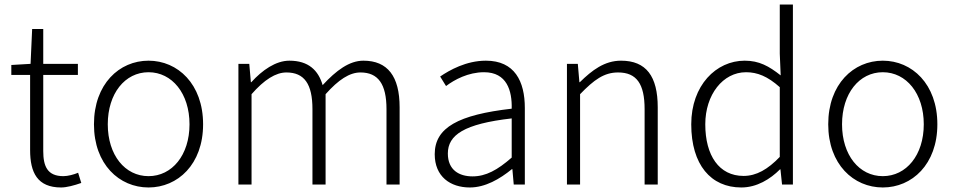

<svg xmlns="http://www.w3.org/2000/svg" viewBox="-20 -815 4216 848"><path d="M250 13C274 13 308 4 339 -7L325 -52C306 -44 280 -37 260 -37C189 -37 171 -81 171 -148V-484H324V-533H171V-687H122L115 -533L30 -528V-484H113V-152C113 -53 145 13 250 13Z M636 13C765 13 877 -89 877 -266C877 -444 765 -547 636 -547C507 -547 395 -444 395 -266C395 -89 507 13 636 13ZM636 -37C532 -37 456 -130 456 -266C456 -402 532 -496 636 -496C740 -496 817 -402 817 -266C817 -130 740 -37 636 -37Z M1033 0H1091V-399C1147 -463 1198 -495 1245 -495C1324 -495 1360 -444 1360 -333V0H1418V-399C1475 -463 1524 -495 1572 -495C1650 -495 1687 -444 1687 -333V0H1745V-341C1745 -478 1692 -547 1585 -547C1523 -547 1465 -504 1405 -439C1386 -504 1343 -547 1258 -547C1198 -547 1138 -505 1090 -452H1088L1081 -533H1033Z M2055 13C2123 13 2187 -24 2241 -68H2243L2249 0H2298V-338C2298 -456 2253 -547 2126 -547C2039 -547 1965 -505 1924 -477L1950 -435C1987 -463 2048 -496 2118 -496C2219 -496 2242 -414 2240 -335C2005 -308 1900 -252 1900 -134C1900 -35 1969 13 2055 13ZM2067 -36C2008 -36 1958 -64 1958 -137C1958 -219 2030 -268 2240 -292V-119C2177 -64 2126 -36 2067 -36Z M2484 0H2542V-399C2604 -463 2648 -495 2710 -495C2792 -495 2827 -444 2827 -333V0H2885V-341C2885 -478 2834 -547 2723 -547C2650 -547 2595 -505 2541 -452H2539L2532 -533H2484Z M3254 13C3323 13 3382 -24 3425 -67H3427L3434 0H3482V-795H3424V-578L3428 -482C3376 -523 3333 -547 3269 -547C3143 -547 3033 -438 3033 -266C3033 -87 3120 13 3254 13ZM3264 -38C3156 -38 3095 -128 3095 -266C3095 -397 3173 -496 3275 -496C3325 -496 3370 -478 3424 -430V-122C3371 -67 3321 -38 3264 -38Z M3879 13C4008 13 4120 -89 4120 -266C4120 -444 4008 -547 3879 -547C3750 -547 3638 -444 3638 -266C3638 -89 3750 13 3879 13ZM3879 -37C3775 -37 3699 -130 3699 -266C3699 -402 3775 -496 3879 -496C3983 -496 4060 -402 4060 -266C4060 -130 3983 -37 3879 -37Z"/></svg>

Font: Genne Gothic Light
Style: Regular
Weight: 300
Designer: Ryoko NISHIZUKA (kana & ideographs); Paul D. Hunt (Latin, Greek & Cyrillic); Wenlong ZHANG (bopomofo); Sandoll Communica
Foundry: Adobe Systems Incorporated
Version: Version 1.004;PS 1.004;hotconv 16.6.51;makeotf.lib2.5.65220